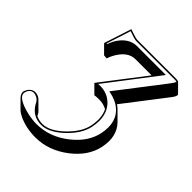

<svg xmlns="http://www.w3.org/2000/svg" viewBox="-250 -820 1242 1242"><g transform="rotate(45 370.5 -199.5)"><path d="M304.2 -645H659.2Q676.3 -644.5 682.1 -639.6L738.3 -583Q741.2 -579.1 740.7 -574.2Q736.8 -557.6 716.8 -533.2L504.9 -257.8Q520.5 -247.6 532.2 -235.4L588.9 -178.7Q655.8 -110.4 631.3 5.4Q609.4 109.4 507.8 187.5Q403.3 267.1 283.7 267.6Q197.8 267.6 128.9 235.4Q104 223.6 90.3 210L33.7 153.3Q14.2 132.3 18.6 109.9Q35.2 64.5 73.2 60.1Q104 60.5 123 79.1L179.7 135.7Q187 143.6 190.4 151.4Q192.9 156.2 194.8 160.6Q222.7 173.8 253.9 173.8Q319.3 173.8 396.5 99.6Q468.8 28.8 483.9 -42Q501 -125.5 472.7 -180.7Q439 -198.7 401.9 -198.2Q374.5 -198.2 360.4 -195.3L303.7 -252L531.2 -548.3H382.3Q313.5 -547.4 266.6 -463.4Q254.4 -440.9 248 -420.4L222.2 -422.4L166 -479L227.1 -667Q235.4 -665 254.4 -657.7Q289.6 -645.5 304.2 -645ZM304.2 -634.8Q288.6 -634.8 239.7 -652.3Q235.8 -653.8 233.4 -654.8L179.2 -487.8H184.6Q210.9 -562 264.2 -596.2Q293.9 -614.3 325.7 -615.2H594.7L326.2 -264.6Q333.5 -264.6 345.2 -265.1Q413.6 -265.1 459 -216.3Q500 -170.9 500.5 -100.1Q500 -71.3 493.7 -40Q477.5 36.1 401.4 108.9Q322.8 183.1 253.9 184.1Q173.8 184.1 133.8 116.2Q128.4 107.4 124.5 99.1Q107.4 73.7 73.2 69.8Q37.6 71.3 28.3 112.3Q20.5 148.4 91.3 175.8Q116.2 185.5 146 191.9Q189.5 201.2 227.1 201.2Q349.1 201.2 453.1 116.7Q544.4 42.5 564.9 -53.2Q591.3 -178.2 511.7 -240.7Q476.6 -267.6 426.3 -278.3L410.6 -281.7L652.3 -596.2Q670.4 -618.7 674.3 -632.8Q668.9 -634.8 659.2 -634.8Z"/></g></svg>

Font: Linux Biolinum Shadow O
Style: Italic
Weight: 400
Italic angle: -12°
Designer: Philipp H. Poll
Foundry: Philipp H. Poll
Version: Version 0.6.2